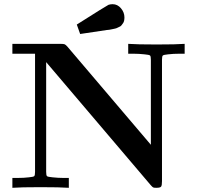

<svg xmlns="http://www.w3.org/2000/svg" viewBox="-20 -895 940 915"><path d="M346 -778Q488 -868 497 -872Q506 -875 516 -875H517Q540 -875 556.5 -855.5Q573 -836 573 -812Q573 -804 571.5 -796.5Q570 -789 566 -784Q562 -779 559 -774.5Q556 -770 548.5 -767Q541 -764 538 -762Q535 -760 525 -758Q515 -756 513 -755.5Q511 -755 500 -753L489 -752Q453 -746 362 -733ZM39 0V-47H64Q94 -47 118 -50Q139 -52 143 -55.5Q147 -59 147 -76V-639H39V-686H268Q283 -686 288 -684Q293 -682 301 -673L699 -205V-610Q699 -627 695 -630.5Q691 -634 669 -636Q642 -639 616 -639H591V-686Q632 -683 726 -683Q822 -683 860 -686V-639H835Q805 -639 781 -636Q760 -634 756 -630.5Q752 -627 752 -610V-32Q752 -12 748 -6Q744 0 725 0Q713 0 709.5 -2Q706 -4 698 -13L200 -599V-76Q200 -59 204 -55.5Q208 -52 230 -50Q257 -47 283 -47H308V0Q267 -3 173 -3Q77 -3 39 0Z"/></svg>

Font: CMU Serif
Style: Bold
Weight: 700
Version: Version 0.7.0